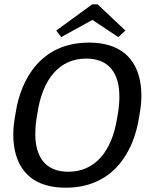

<svg xmlns="http://www.w3.org/2000/svg" viewBox="-20 -866 723 902"><path d="M244.2 -722.5 267.5 -691.7 414.2 -772.5 535.8 -691.7 569.2 -722.5 438.3 -845.8H413.3ZM49.2 -310C45 -285 42.5 -259.2 42.5 -233.3C42.5 -105 100 15.8 289.2 15.8C515.8 15.8 608.3 -158.3 632.5 -310L637.5 -340C641.7 -365 644.2 -390.8 644.2 -416.7C644.2 -545 586.7 -665.8 397.5 -665.8C170.8 -665.8 78.3 -491.7 54.2 -340ZM300.8 -59.2C195 -59.2 145.8 -126.7 145.8 -236.7C145.8 -259.2 147.5 -284.2 151.7 -310L156.7 -340C180.8 -492.5 257.5 -590.8 385 -590.8C490.8 -590.8 540.8 -523.3 540.8 -412.5C540.8 -390 539.2 -365.8 535 -340L530 -310C505.8 -157.5 428.3 -59.2 300.8 -59.2Z"/></svg>

Font: Boon Medium
Style: Italic
Weight: 500
Italic angle: -9°
Designer: Sungsit Sawaiwan
Foundry: FontUni
Version: Version 3.0